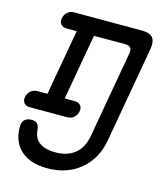

<svg xmlns="http://www.w3.org/2000/svg" viewBox="-119 -818 838 987"><g transform="rotate(15 300.0 -325.0)"><path d="M136 -640Q116 -640 105.5 -652.5Q95 -665 99 -685Q103 -705 117.5 -717.5Q132 -730 152 -730H514Q555 -730 571 -710.5Q587 -691 580 -650L490 -140Q472 -38 401 21Q330 80 226 80Q121 80 71 21Q33 -24 35 -95Q36 -117 49 -128.5Q62 -140 85 -140Q106 -140 115.5 -129.5Q125 -119 127 -95Q130 -62 148 -42Q179 -10 242 -10Q306 -9 347 -41Q388 -73 400 -140L481 -600Q485 -620 476.5 -630Q468 -640 448 -640H282L220 -290H274Q294 -290 304.5 -277.5Q315 -265 311 -245Q307 -225 292.5 -212.5Q278 -200 258 -200H58Q38 -200 27.5 -212.5Q17 -225 21 -245Q25 -265 39.5 -277.5Q54 -290 74 -290H128L190 -640Z"/></g></svg>

Font: Maple Mono
Style: Italic
Weight: 400
Italic angle: -10°
Monospace: yes
Designer: subframe7536
Version: Version 7.300